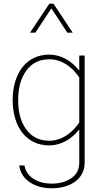

<svg xmlns="http://www.w3.org/2000/svg" viewBox="-20 -785 567 1043"><path d="M270.5 -765.1H248L143.1 -607.4H171.9L259.3 -739.7L345.7 -607.4H375ZM48.8 -241.2C48.8 -93.8 125.5 4.9 246.6 4.9C311 4.9 367.2 -27.8 410.6 -82V99.1C410.6 135.7 396 163.6 367.2 183.1C338.4 202.6 303.2 212.4 262.2 212.4C221.7 212.4 187.5 203.6 160.6 185.5C133.8 167.5 117.7 143.6 112.8 113.8H84.5C89.4 151.4 107.9 181.6 140.6 204.1C172.9 226.6 213.4 237.8 262.2 237.8C360.4 237.8 439.9 188 439.9 99.1V-483.4H410.6V-401.4C367.2 -455.6 311.5 -488.3 247.1 -488.3C125.5 -488.3 48.8 -389.2 48.8 -241.2ZM78.6 -240.7C78.6 -308.1 93.8 -361.8 123.5 -402.3C153.3 -442.9 194.8 -462.9 247.6 -462.9C313.5 -462.9 371.1 -423.8 410.6 -363.8V-119.6C371.1 -60.5 313.5 -20.5 247.6 -20.5C194.8 -20.5 153.3 -40.5 123.5 -80.6C93.8 -120.1 78.6 -173.8 78.6 -240.7Z"/></svg>

Font: Estedad Thin
Style: Regular
Weight: 100
Designer: Amin Abedi
Version: Version 7.3